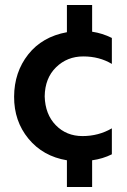

<svg xmlns="http://www.w3.org/2000/svg" viewBox="-20 -638 508 769"><path d="M349 111H248V4Q152 -12 94 -82.5Q36 -153 36.5 -251Q37 -349 93 -420Q149 -491 248 -509V-618H349V-511Q390 -505 428 -486V-382Q378 -412 313.5 -412Q249 -412 204.5 -368.5Q160 -325 159 -252Q161 -180 203.5 -136.5Q246 -93 310.5 -93Q375 -93 428 -124V-20Q392 -2 349 4Z"/></svg>

Font: Hind Kochi SemiBold
Style: Regular
Weight: 600
Designer: Dhruvi Tolia
Foundry: Indian Type Foundry
Version: Version 0.702;PS 1.0;hotconv 1.0.81;makeotf.lib2.5.63406